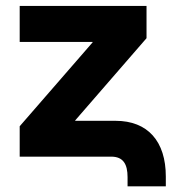

<svg xmlns="http://www.w3.org/2000/svg" viewBox="-20 -536 587 657"><path d="M416.5 70.3V101.6H547.4V67.9C547.4 -52.2 485.8 -122.6 375.5 -122.6H237.3V-124L481.4 -405.3V-515.6H47.4V-392.6H296.9V-391.1L47.4 -104V0H360.4C402.3 0 416.5 26.4 416.5 70.3Z"/></svg>

Font: Raveo Display
Style: Bold
Weight: 700
Designer: Jakub Foglar, Rasmus Andersson (Inter)
Foundry: Jakubfoglar.com
Version: Version 1.100;Glyphs 3.2.3 (3260)